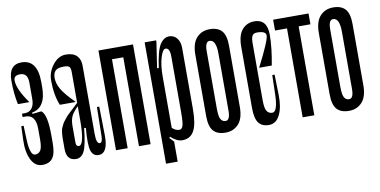

<svg xmlns="http://www.w3.org/2000/svg" viewBox="-77 -899 2502 1264"><g transform="rotate(-10 1174.5 -267.0)"><path d="M192.2 -337.8 132.2 -331.1 131.1 -340Q225.6 -356.7 225.6 -494.4V-526.7Q225.6 -677.8 118.9 -677.8Q33.3 -677.8 33.3 -570Q33.3 -483.3 48.9 -411.1H125.6Q54.4 -510 54.4 -568.9Q54.4 -602.2 96.7 -602.2Q147.8 -602.2 147.8 -537.8V-427.8Q147.8 -387.8 130.6 -366.1Q113.3 -344.4 84.4 -344.4H64.4V-322.2H84.4Q152.2 -322.2 152.2 -227.8V-156.7Q152.2 -102.2 139.4 -83.3Q126.7 -64.4 103.3 -64.4Q67.8 -64.4 64.4 -177.8L61.1 -264.4H45.6L42.2 -174.4Q38.9 -93.3 64.4 -41.1Q90 11.1 138.9 11.1Q185.6 11.1 207.8 -18.9Q230 -48.9 230 -118.9V-172.2Q230 -311.1 192.2 -337.8Z M364.4 11.1Q400 11.1 419.4 -27.2Q438.9 -65.6 451.1 -181.1L462.2 -178.9Q452.2 -66.7 465 -27.8Q477.8 11.1 514.4 11.1Q578.9 11.1 576.7 -112.2L573.3 -302.2H557.8L554.4 -107.8Q553.3 -64.4 535.6 -64.4Q512.2 -64.4 512.2 -131.1V-586.7Q512.2 -630 487.8 -653.9Q463.3 -677.8 415.6 -677.8Q365.6 -677.8 328.3 -630Q291.1 -582.2 291.1 -526.7Q291.1 -427.8 320 -358.9H426.7Q361.1 -424.4 338.9 -463.3Q316.7 -502.2 316.7 -538.9Q316.7 -570 332.2 -586.1Q347.8 -602.2 388.9 -602.2Q416.7 -602.2 425.6 -593.3Q434.4 -584.4 434.4 -557.8V-352.2Q428.9 -346.7 410 -328.9Q391.1 -311.1 386.7 -307.2Q382.2 -303.3 367.2 -288.9Q352.2 -274.4 348.9 -269.4Q345.6 -264.4 335 -251.7Q324.4 -238.9 321.7 -232.2Q318.9 -225.6 312.8 -213.9Q306.7 -202.2 305 -192.2Q303.3 -182.2 301.7 -170Q300 -157.8 300 -144.4V-67.8Q300 11.1 364.4 11.1ZM396.7 -70Q377.8 -70 377.8 -96.7V-207.8Q377.8 -246.7 390 -272.8Q402.2 -298.9 442.2 -336.7L434.4 -352.2V-240Q434.4 -70 396.7 -70Z M785.6 -666.7V0H863.3V-666.7ZM632.2 -666.7V0H710V-666.7ZM654.4 -666.7V-594.4H846.7V-666.7Z M1097.8 -171.1V-544.4Q1097.8 -602.2 1068.9 -602.2Q1050 -602.2 1034.4 -550.6Q1018.9 -498.9 1018.9 -424.4V-82.2Q1041.1 -60 1066.7 -60Q1083.3 -60 1090.6 -81.7Q1097.8 -103.3 1097.8 -171.1ZM1177.8 -587.8V-177.8Q1177.8 -78.9 1152.8 -33.9Q1127.8 11.1 1074.4 11.1Q1037.8 11.1 997.8 -25.6L991.1 -18.9L1018.9 10V144.4H941.1V-666.7H1017.8V-654.4L992.2 -485.6L1003.3 -483.3Q1018.9 -597.8 1044.4 -637.8Q1070 -677.8 1106.7 -677.8Q1137.8 -677.8 1157.8 -653.3Q1177.8 -628.9 1177.8 -587.8Z M1363.3 -602.2Q1333.3 -602.2 1333.3 -538.9V-156.7Q1333.3 -102.2 1344.4 -83.3Q1355.6 -64.4 1376.7 -64.4Q1406.7 -64.4 1406.7 -127.8V-510Q1406.7 -602.2 1363.3 -602.2ZM1363.3 11.1Q1308.9 11.1 1282.2 -18.9Q1255.6 -48.9 1255.6 -118.9V-527.8Q1255.6 -604.4 1289.4 -641.1Q1323.3 -677.8 1376.7 -677.8Q1431.1 -677.8 1457.8 -647.8Q1484.4 -617.8 1484.4 -547.8V-138.9Q1484.4 -62.2 1450.6 -25.6Q1416.7 11.1 1363.3 11.1Z M1740 -572.2Q1740 -602.2 1680 -602.2Q1656.7 -602.2 1648.3 -586.7Q1640 -571.1 1640 -537.8V-156.7Q1640 -102.2 1652.8 -83.3Q1665.6 -64.4 1688.9 -64.4Q1724.4 -64.4 1727.8 -177.8L1731.1 -308.9H1746.7L1750 -174.4Q1752.2 -92.2 1727.2 -40.6Q1702.2 11.1 1653.3 11.1Q1606.7 11.1 1584.4 -18.9Q1562.2 -48.9 1562.2 -118.9V-526.7Q1562.2 -604.4 1593.9 -641.1Q1625.6 -677.8 1675.6 -677.8Q1761.1 -677.8 1761.1 -573.3Q1761.1 -487.8 1738.9 -371.1H1654.4Q1740 -537.8 1740 -572.2Z M1880 -666.7V0H1957.8V-666.7ZM1800 -666.7V-594.4H2036.7V-666.7Z M2188.9 -602.2Q2158.9 -602.2 2158.9 -538.9V-156.7Q2158.9 -102.2 2170 -83.3Q2181.1 -64.4 2202.2 -64.4Q2232.2 -64.4 2232.2 -127.8V-510Q2232.2 -602.2 2188.9 -602.2ZM2188.9 11.1Q2134.4 11.1 2107.8 -18.9Q2081.1 -48.9 2081.1 -118.9V-527.8Q2081.1 -604.4 2115 -641.1Q2148.9 -677.8 2202.2 -677.8Q2256.7 -677.8 2283.3 -647.8Q2310 -617.8 2310 -547.8V-138.9Q2310 -62.2 2276.1 -25.6Q2242.2 11.1 2188.9 11.1Z"/></g></svg>

Font: Le Murmure
Style: Regular
Weight: 600
Width: 2
Designer: Jeremy Landes, Alexander Slobzheninov (Cyrillic)
Foundry: Velvetyne Type Foundry
Version: Version 1.0